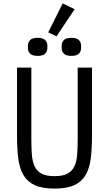

<svg xmlns="http://www.w3.org/2000/svg" viewBox="-20 -1095 640 1127"><path d="M164 -698V-279Q164 -228 167 -188Q170 -148 183 -119.5Q196 -91 223.5 -76Q251 -61 300 -61Q349 -61 376.5 -76Q404 -91 417 -119.5Q430 -148 433 -188Q436 -228 436 -279V-698H520V-299Q520 -221 512.5 -163Q505 -105 481.5 -66Q458 -27 414.5 -7.5Q371 12 300 12Q229 12 185.5 -7.5Q142 -27 118.5 -66Q95 -105 87.5 -163Q80 -221 80 -299V-698ZM312 -882 263 -905 348 -1075 418 -1041ZM144 -813V-827Q144 -847 157 -860Q170 -873 201 -873Q232 -873 245 -860Q258 -847 258 -827V-813Q258 -793 245 -780Q232 -767 201 -767Q170 -767 157 -780Q144 -793 144 -813ZM342 -813V-827Q342 -847 355 -860Q368 -873 399 -873Q430 -873 443 -860Q456 -847 456 -827V-813Q456 -793 443 -780Q430 -767 399 -767Q368 -767 355 -780Q342 -793 342 -813Z"/></svg>

Font: IBM Plaex Mono
Style: Regular
Weight: 400
Designer: Mike Abbink, Paul van der Laan, Pieter van Rosmalen
Foundry: Bold Monday
Version: Version 2.003